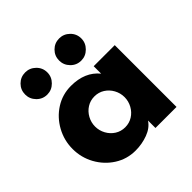

<svg xmlns="http://www.w3.org/2000/svg" viewBox="-176 -809 967 967"><g transform="rotate(-45 307.5 -326.0)"><path d="M35 -220Q35 -281 64 -334Q93 -387 142.9 -419Q192.9 -451 254 -451Q353 -451 405 -387V-440H555V0H405V-53Q384 -21 342 -5.5Q300 10 254 10Q192.9 10 142.9 -22Q93 -54 64 -106.5Q35 -159 35 -220ZM405 -220Q405 -249 391 -274.5Q377 -300 353.2 -315Q329.5 -330 300 -330Q270.5 -330 246.8 -315Q223 -300 209 -274.5Q195 -248.9 195 -220Q195 -191 209 -165.5Q223 -140 246.8 -125Q270.5 -110 300 -110Q329.5 -110 353.2 -125Q377 -140 391 -165.5Q405 -191.1 405 -220ZM302 -583Q302 -616 325 -639Q348 -662 381 -662Q413 -662 436.5 -639Q460 -616 460 -583Q460 -551 436.5 -527.5Q413 -504 381 -504Q348 -504 325 -527.5Q302 -551 302 -583ZM60 -583Q60 -616 83 -639Q106 -662 139 -662Q171 -662 194.5 -639Q218 -616 218 -583Q218 -551 194.5 -527.5Q171 -504 139 -504Q106 -504 83 -527.5Q60 -551 60 -583Z"/></g></svg>

Font: Teachers[wght]
Style: Regular
Weight: 400
Designer: Alfredo Marco Pradil & Chank Diesel
Version: Version 1.000;Glyphs 3.1.2 (3151)